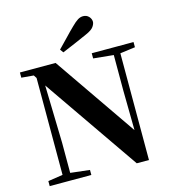

<svg xmlns="http://www.w3.org/2000/svg" viewBox="-138 -1099 1097 1216"><g transform="rotate(-15 410.0 -491.0)"><path d="M324 -818Q355 -849 384.5 -880.5Q414 -912 442 -939Q467 -964 484 -974.5Q501 -985 519 -985Q542 -985 556.5 -969.5Q571 -954 571 -935Q571 -921 558.5 -903Q546 -885 507 -868Q466 -849 424 -831.5Q382 -814 340 -796ZM37 0V-33L142 -49H171L310 -33V0ZM134 0V-716H172L184 -245V0ZM512 -710V-744H786V-710L681 -696H653ZM607 3 160 -644 157 -648 121 -703 41 -710V-744H275L668 -174L648 -167L644 -464V-744H687V3Z"/></g></svg>

Font: Noto Serif JP ExtraBold
Style: Regular
Weight: 800
Designer: Ryoko NISHIZUKA 西塚涼子 (kana & ideographs); Frank Grießhammer (Latin, Greek & Cyrillic); Wenlong ZHANG 张文龙 (bopomofo); San
Foundry: Adobe
Version: Version 2.003-H1;hotconv 1.1.1;makeotfexe 2.6.0